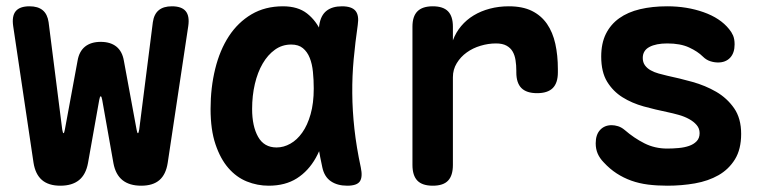

<svg xmlns="http://www.w3.org/2000/svg" viewBox="-20 -580 2440 610"><path d="M171.7 10Q134.3 10 113.2 -8.2Q92.2 -26.4 86.5 -63.1L21.9 -497Q17.2 -529 30 -544.5Q42.8 -560 73.8 -560Q100.7 -560 115.7 -547.5Q130.7 -535.1 134.4 -509.5L177.7 -168.5Q179.7 -156.4 181.9 -156.8Q184.1 -157.1 186.1 -168.5L226.4 -386.8Q231.4 -416.7 250.2 -431.9Q269.1 -447 300 -447Q330.9 -447 349.8 -431.9Q368.6 -416.7 373.6 -386.8L413.9 -168.5Q415.9 -157.1 418.1 -156.8Q420.3 -156.4 422.3 -168.5L465.6 -509.5Q469.3 -535.1 484.3 -547.5Q499.3 -560 526.2 -560Q557.2 -560 570 -544.5Q582.8 -529 578.1 -497L512.8 -62.4Q507.1 -25.7 486.6 -7.9Q466 10 428.6 10Q391.2 10 369.1 -7.7Q347.1 -25.4 340.4 -61.4L304.7 -262.7Q302.7 -274.1 300 -274.1Q297.3 -274.1 295.3 -262.7L259.6 -62.1Q252.9 -25.4 231 -7.7Q209.1 10 171.7 10Z M833.6 10Q797.6 10 764.3 -3.4Q731.1 -16.8 705.6 -46.1Q680.2 -75.3 664.6 -121.6Q649 -167.8 649 -233.8Q649 -301.4 663.7 -361.2Q678.4 -420.9 707.2 -465Q736.1 -509.1 779.2 -534.6Q822.4 -560 879 -560Q926.3 -560 955.4 -537.3Q984.5 -514.5 1000.8 -477.7Q1017.1 -440.9 1022.5 -394.3Q1028 -347.7 1028 -301Q1028 -234.1 1017.4 -177.2Q1006.8 -120.4 983.4 -78.6Q960 -36.8 923.2 -13.4Q886.4 10 833.6 10ZM858.7 -111.5Q881.3 -111.5 902.5 -123.5Q923.8 -135.4 940.3 -158.8Q956.9 -182.1 966.8 -217.1Q976.8 -252.1 976.8 -298.9Q976.8 -326.4 974.2 -351.7Q971.7 -377.1 964 -396.2Q956.4 -415.3 942.4 -426.9Q928.4 -438.5 905.2 -438.5Q876.3 -438.5 853.5 -422.1Q830.7 -405.8 814.6 -378.1Q798.4 -350.4 789.7 -313.2Q781 -276 781 -233.9Q781 -179 800 -145.3Q819 -111.5 858.7 -111.5ZM994.4 -500.6Q999.1 -531.2 1017.3 -545.6Q1035.6 -560 1066.4 -560Q1097.4 -560 1109.4 -545.6Q1121.3 -531.3 1116.6 -500.6Q1108.7 -445.8 1103.7 -392.1Q1098.7 -338.5 1099.2 -283.5Q1099.6 -228.5 1106 -170.5Q1112.4 -112.5 1126.3 -48Q1132.7 -17.6 1123.3 -3.8Q1113.9 10 1083.2 10Q1051.8 10 1031.1 -4.2Q1010.5 -18.3 1004.1 -48Q989.9 -112.5 983.6 -170.5Q977.4 -228.5 977.1 -283.5Q976.8 -338.5 981.8 -392.1Q986.8 -445.8 994.4 -500.6Z M1355 10Q1321.5 10 1305.9 -6.3Q1290.4 -22.5 1290.4 -56V-495.4Q1290.4 -528.2 1306.3 -544.1Q1322.2 -560 1355 -560Q1387.8 -560 1403.4 -544.1Q1418.9 -528.2 1418.9 -495.4V-451.8Q1428.3 -477.2 1445.2 -497.2Q1462.1 -517.3 1485 -531.1Q1507.9 -545 1536.4 -552.5Q1564.8 -560 1596.6 -560Q1640.2 -560 1669.8 -545.4Q1699.3 -530.8 1717.8 -504.2Q1736.2 -477.5 1744.3 -440.8Q1752.4 -404.1 1752.4 -360.6V-350Q1752.4 -316.5 1736.2 -300.2Q1719.9 -284 1686.4 -284Q1652.9 -284 1636.6 -300.2Q1620.4 -316.5 1620.4 -350V-355Q1620.4 -373.1 1617.9 -388.7Q1615.5 -404.4 1608.8 -416.1Q1602.1 -427.8 1589.3 -434.9Q1576.5 -442 1555.8 -442Q1531.2 -442 1506.7 -434.6Q1482.1 -427.3 1462.8 -413.3Q1443.4 -399.4 1431.2 -379.3Q1418.9 -359.3 1418.9 -334.6V-56Q1418.9 -22.5 1403.7 -6.3Q1388.5 10 1355 10Z M2100.3 10Q2067.5 10 2038.8 6.4Q2010.1 2.7 1985.6 -6.1Q1961.1 -14.9 1939.3 -29Q1917.5 -43.1 1898.2 -64Q1885.4 -77.1 1879 -91.8Q1872.6 -106.5 1872.6 -124.7Q1872.6 -152.3 1886.7 -167.3Q1900.8 -182.3 1923.2 -182.3Q1932.8 -182.3 1943.6 -179Q1954.3 -175.7 1964.6 -167.1Q1994.5 -141.2 2027.5 -124.6Q2060.4 -108 2100 -108Q2117.7 -108 2136 -109.7Q2154.3 -111.3 2169 -116.4Q2183.8 -121.4 2193.2 -131.2Q2202.7 -141 2202.7 -157Q2202.7 -172 2193.2 -182.9Q2183.8 -193.9 2169 -201.9Q2154.3 -210 2136 -215.1Q2117.7 -220.2 2100 -223.9Q2062.5 -231.6 2025 -241.9Q1987.6 -252.3 1957.7 -271Q1927.8 -289.7 1908.9 -320.4Q1890.1 -351.2 1890.1 -400.4Q1890.1 -442.4 1905 -472.4Q1920 -502.5 1947.3 -522Q1974.7 -541.6 2013.5 -550.8Q2052.3 -560 2100 -560Q2162.2 -560 2215.2 -541.3Q2268.2 -522.6 2296.3 -487.6Q2304 -478.7 2309 -467.3Q2313.9 -455.8 2313.9 -439Q2313.9 -411.8 2299.7 -396.6Q2285.5 -381.5 2261.3 -381.5Q2248.8 -381.5 2236.1 -385.7Q2223.4 -389.9 2213.1 -400.2Q2196.8 -416.5 2169.3 -429.2Q2141.8 -442 2100 -442Q2082.2 -442 2068 -439.2Q2053.7 -436.4 2043.3 -430.8Q2032.8 -425.3 2027.5 -416.6Q2022.1 -407.9 2022.1 -395.8Q2022.1 -382.1 2029.1 -372.4Q2036.1 -362.8 2047.4 -356.6Q2058.6 -350.3 2072.7 -346.4Q2086.8 -342.4 2100 -339.4Q2138 -331.4 2179.5 -319.9Q2220.9 -308.4 2255.4 -288.4Q2289.8 -268.4 2312.3 -236.2Q2334.7 -204 2334.7 -154.6Q2334.7 -105.7 2315 -73.8Q2295.2 -41.9 2262.8 -23.4Q2230.3 -4.9 2188 2.6Q2145.7 10 2100.3 10Z"/></svg>

Font: Maple Mono
Style: Regular
Weight: 400
Monospace: yes
Designer: subframe7536
Version: Version 7.300